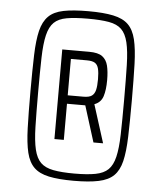

<svg xmlns="http://www.w3.org/2000/svg" viewBox="-51 -741 672 794"><g transform="rotate(5 284.5 -344.0)"><path d="M284 8Q221 8 181 -0.5Q141 -9 119 -30.5Q97 -52 87.5 -91Q78 -130 76 -192.5Q74 -255 74 -344Q74 -433 76 -495.5Q78 -558 87.5 -597Q97 -636 119 -658Q141 -680 181 -688Q221 -696 284 -696Q347 -696 387.5 -687.5Q428 -679 450 -657.5Q472 -636 481.5 -596.5Q491 -557 493 -495Q495 -433 495 -344Q495 -255 493 -192.5Q491 -130 481.5 -91Q472 -52 450 -30.5Q428 -9 387.5 -0.5Q347 8 284 8ZM284 -22Q338 -22 372 -28.5Q406 -35 424.5 -53Q443 -71 451.5 -106.5Q460 -142 461.5 -200Q463 -258 463 -344Q463 -430 461.5 -488Q460 -546 451.5 -581.5Q443 -617 424.5 -635Q406 -653 372 -659Q338 -665 284 -665Q231 -665 197 -659Q163 -653 144.5 -635Q126 -617 117.5 -581.5Q109 -546 107.5 -488Q106 -430 106 -344Q106 -258 107.5 -200Q109 -142 117.5 -106.5Q126 -71 144.5 -53Q163 -35 197 -28.5Q231 -22 284 -22ZM190 -157V-529H302Q339 -529 356.5 -516Q374 -503 380 -478.5Q386 -454 386 -419Q386 -378 377.5 -351.5Q369 -325 342 -315L392 -157H352L305 -307H229V-157ZM229 -342H294Q318 -342 329 -350Q340 -358 344 -374.5Q348 -391 348 -419Q348 -446 344 -462.5Q340 -479 329 -486Q318 -493 295 -493H229Z"/></g></svg>

Font: Saira Condensed Light
Style: Regular
Weight: 300
Width: 3
Designer: Hector Gatti with collaboration of the Omnibus-Type team
Foundry: Omnibus-Type
Version: Version 1.101